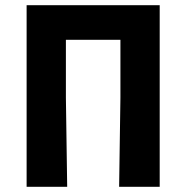

<svg xmlns="http://www.w3.org/2000/svg" viewBox="-20 -723 721 743"><path d="M83 0V-703H598V0H441L446 -345V-569H235V-345L240 0Z"/></svg>

Font: Ruda SemiBold
Style: Bold
Weight: 900
Designer: Mariela Monsalve and Angelina Sanchez
Foundry: Mariela Monsalve and Angelina Sanchez
Version: Version 2.000